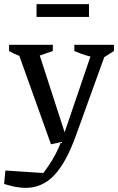

<svg xmlns="http://www.w3.org/2000/svg" viewBox="-40 -707 572 930"><path d="M-20 184 -14 119 170 131Q195 98 212.5 69Q230 40 244.5 7.5Q259 -25 274 -69L414 -480H483L328 -51Q281 80 223 141.5Q165 203 84 203Q61 203 34.5 198Q8 193 -20 184ZM207 -8 38 -480H139L286 -26ZM107 -422Q80 -427 53.5 -436.5Q27 -446 4 -460V-490H216V-460ZM452 -422Q418 -427 384.5 -436.5Q351 -446 320 -460V-490H512V-460ZM137 -625V-687H391V-625Z"/></svg>

Font: Piazzolla Thin Medium
Style: Regular
Weight: 500
Version: Version 2.005